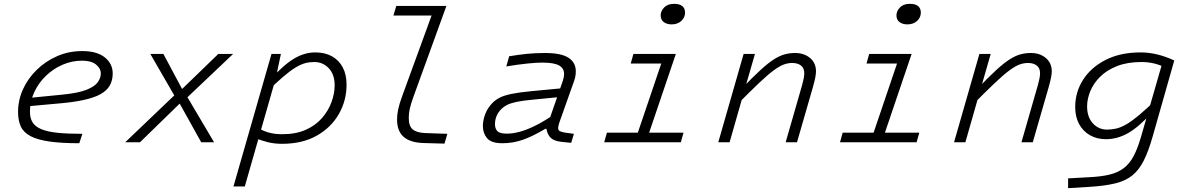

<svg xmlns="http://www.w3.org/2000/svg" viewBox="-20 -741 6180 1000"><path d="M408 -425Q354 -425 305 -403.5Q256 -382 218 -345Q180 -308 158 -260Q136 -212 136 -159Q136 -126 149.5 -104Q163 -82 194.5 -68.5Q226 -55 278.5 -49.5Q331 -44 409 -44L393 5Q299 5 237 -4Q175 -13 139 -32Q103 -51 88.5 -82Q74 -113 74 -158Q74 -219 99.5 -275.5Q125 -332 171 -377Q217 -422 277.5 -448.5Q338 -475 408 -475Q485 -475 526 -442Q567 -409 567 -358Q567 -330 556.5 -305Q546 -280 518.5 -260Q491 -240 439.5 -226Q388 -212 307 -204L97 -185L111 -229L304 -248Q386 -256 429.5 -273Q473 -290 489 -312.5Q505 -335 505 -358Q505 -385 480 -405Q455 -425 408 -425Z M632 0 896 -252H902L1117 -460H1194L942 -221H936L709 0ZM1095 0H1028L905 -221H901L763 -460H831L942 -252H946Z M1196 230 1394 -460H1443L1417 -336L1255 230ZM1319 -78Q1343 -62 1375 -52Q1407 -42 1450 -42Q1521 -42 1572.5 -65Q1624 -88 1657 -126Q1690 -164 1706.5 -209Q1723 -254 1723 -297Q1723 -353 1692.5 -385.5Q1662 -418 1616 -418Q1592 -418 1569.5 -412Q1547 -406 1519.5 -389.5Q1492 -373 1454 -340.5Q1416 -308 1362 -255L1386 -325Q1458 -404 1512 -436Q1566 -468 1622 -468Q1673 -468 1709.5 -447.5Q1746 -427 1765.5 -389.5Q1785 -352 1785 -300Q1785 -217 1744.5 -146.5Q1704 -76 1629 -34Q1554 8 1449 8Q1409 8 1374.5 -0.5Q1340 -9 1311 -22Z M2044 -710H2279L2264 -660H2029ZM2076 -244 2246 -710H2305L2133 -236Q2119 -197 2114 -173.5Q2109 -150 2109 -127Q2109 -84 2129.5 -67Q2150 -50 2194 -48L2310 -44L2295 7L2187 4Q2117 2 2082.5 -28Q2048 -58 2048 -119Q2048 -143 2054 -172Q2060 -201 2076 -244Z M2620 -45Q2652 -45 2688 -55Q2724 -65 2766 -85.5Q2808 -106 2857 -139L2826 -70H2820Q2753 -30 2702 -12.5Q2651 5 2597 5Q2538 5 2516.5 -21.5Q2495 -48 2495 -84Q2495 -115 2507.5 -147.5Q2520 -180 2546 -206Q2562 -222 2584 -233Q2606 -244 2644.5 -252Q2683 -260 2746 -266L2925 -283L2910 -237L2756 -222Q2701 -217 2669 -210Q2637 -203 2620 -194Q2603 -185 2592 -174Q2574 -156 2566 -136Q2558 -116 2558 -94Q2558 -71 2570.5 -58Q2583 -45 2620 -45ZM2893 -102Q2890 -93 2888.5 -86Q2887 -79 2887 -74Q2887 -62 2896.5 -57.5Q2906 -53 2925 -50L2969 -44L2955 3L2906 -2Q2866 -6 2848.5 -23Q2831 -40 2826 -70L2831 -89L2912 -322Q2915 -332 2916.5 -340.5Q2918 -349 2918 -356Q2918 -385 2892 -400Q2866 -415 2803 -415Q2775 -415 2726 -410Q2677 -405 2617 -395L2632 -448Q2680 -456 2723.5 -460.5Q2767 -465 2819 -465Q2902 -465 2940.5 -440.5Q2979 -416 2979 -369Q2979 -358 2977 -345.5Q2975 -333 2970 -319Z M3441 -460H3500L3344 0H3285ZM3279 -460H3474L3460 -410H3265ZM3141 -50H3540L3526 0H3127ZM3478 -614Q3453 -614 3437 -626Q3421 -638 3421 -661Q3421 -683 3439 -702Q3457 -721 3491 -721Q3520 -721 3534 -709Q3548 -697 3548 -675Q3548 -650 3528.5 -632Q3509 -614 3478 -614Z M3912 -460 3854 -259 3780 0H3721L3853 -460ZM3811 -188 3840 -276Q3899 -338 3940 -375.5Q3981 -413 4011 -432Q4041 -451 4067 -458Q4093 -465 4121 -465Q4168 -465 4199 -439Q4230 -413 4230 -369Q4230 -358 4226.5 -338.5Q4223 -319 4213 -284L4131 0H4072L4156 -292Q4164 -321 4166.5 -335.5Q4169 -350 4169 -360Q4169 -386 4152 -399.5Q4135 -413 4106 -413Q4085 -413 4063.5 -405.5Q4042 -398 4011 -375.5Q3980 -353 3932.5 -308Q3885 -263 3811 -188Z M4669 -460H4728L4572 0H4513ZM4507 -460H4702L4688 -410H4493ZM4369 -50H4768L4754 0H4355ZM4706 -614Q4681 -614 4665 -626Q4649 -638 4649 -661Q4649 -683 4667 -702Q4685 -721 4719 -721Q4748 -721 4762 -709Q4776 -697 4776 -675Q4776 -650 4756.5 -632Q4737 -614 4706 -614Z M5140 -460 5082 -259 5008 0H4949L5081 -460ZM5039 -188 5068 -276Q5127 -338 5168 -375.5Q5209 -413 5239 -432Q5269 -451 5295 -458Q5321 -465 5349 -465Q5396 -465 5427 -439Q5458 -413 5458 -369Q5458 -358 5454.5 -338.5Q5451 -319 5441 -284L5359 0H5300L5384 -292Q5392 -321 5394.5 -335.5Q5397 -350 5397 -360Q5397 -386 5380 -399.5Q5363 -413 5334 -413Q5313 -413 5291.5 -405.5Q5270 -398 5239 -375.5Q5208 -353 5160.5 -308Q5113 -263 5039 -188Z M5923 -29 6036 -421 6068 -426H6096L5984 -32Q5962 46 5937 95.5Q5912 145 5877 173Q5842 201 5789 214Q5736 227 5658 232L5543 239V188L5652 182Q5715 179 5758.5 168.5Q5802 158 5832.5 135Q5863 112 5884 72.5Q5905 33 5923 -29ZM6054 -386Q6023 -403 5991 -410.5Q5959 -418 5925 -418Q5852 -418 5798.5 -397Q5745 -376 5710.5 -342Q5676 -308 5659 -267Q5642 -226 5642 -187Q5642 -131 5672 -98.5Q5702 -66 5746 -66Q5770 -66 5794 -71.5Q5818 -77 5846.5 -93.5Q5875 -110 5914 -142.5Q5953 -175 6008 -229L5984 -159Q5911 -79 5855 -47.5Q5799 -16 5740 -16Q5693 -16 5656.5 -37Q5620 -58 5600 -95.5Q5580 -133 5580 -184Q5580 -261 5621 -325.5Q5662 -390 5738.5 -429Q5815 -468 5921 -468Q6006 -468 6096 -426Z"/></svg>

Font: Intel One Mono Light
Style: Italic
Weight: 300
Italic angle: -16°
Monospace: yes
Designer: Fred Shallcrass
Foundry: Frere-Jones Type LLC
Version: Version 1.004